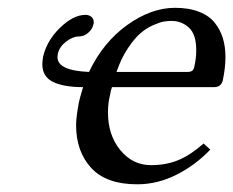

<svg xmlns="http://www.w3.org/2000/svg" viewBox="-20 -462 600 494"><path d="M335 -276.9H462.9Q478.5 -276.9 480 -291Q484.9 -311 484.9 -333Q484.9 -373.5 466.1 -390.9Q447.3 -408.2 420.9 -408.2Q411.6 -408.2 401.4 -406.5Q391.1 -404.8 373.5 -397Q356 -389.2 340.8 -376Q325.7 -362.8 308.6 -337.2Q291.5 -311.5 279.8 -276.9ZM128.9 -324.2Q128.9 -322.8 128.4 -319.6Q127.9 -316.4 127.9 -314.9Q127.9 -280.3 209 -276.9Q245.1 -353 307.1 -397.5Q369.1 -441.9 430.2 -441.9Q466.3 -441.9 492.4 -431.6Q518.6 -421.4 533 -402.8Q547.4 -384.3 553.7 -362.8Q560.1 -341.3 560.1 -314.9Q560.1 -288.1 553.2 -254.9Q548.8 -237.8 530.8 -237.8H327.1H268.1Q264.2 -226.6 263.2 -217.8Q257.8 -196.8 257.8 -172.9Q257.8 -114.3 289.6 -75.7Q321.3 -37.1 368.2 -37.1Q408.2 -37.1 439.5 -50.3Q470.7 -63.5 503.9 -92.8L521 -77.1Q482.4 -36.6 433.6 -12.2Q384.8 12.2 333 12.2Q253.4 12.2 214.6 -30Q175.8 -72.3 175.8 -140.1Q175.8 -161.1 183.1 -199.2Q184.6 -207.5 193.8 -237.8Q144 -237.8 116.5 -251.2Q88.9 -264.6 88.9 -296.9Q88.9 -302.2 90.8 -315.9Q100.6 -357.9 134.8 -390.9Q168.9 -423.8 200.2 -423.8Q209 -423.8 215.1 -418.7Q221.2 -413.6 221.2 -404.8Q221.2 -400.9 220.2 -398.9Q217.8 -387.2 207 -377.7Q196.3 -368.2 183.1 -368.2Q167.5 -368.2 150.4 -355.2Q133.3 -342.3 128.9 -324.2Z"/></svg>

Font: Linux Libertine G
Style: Italic
Weight: 400
Italic angle: -12°
Designer: Philipp H. Poll
Foundry: Philipp H. Poll
Version: Version 5.1.3